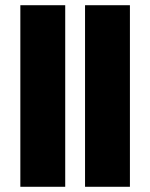

<svg xmlns="http://www.w3.org/2000/svg" viewBox="-20 -716 576 736"><path d="M58 0V-696H230V0ZM306 0V-696H478V0Z"/></svg>

Font: Source Sans 3 ExtraLight Black
Style: Regular
Weight: 900
Version: Version 3.052;hotconv 1.1.0;makeotfexe 2.6.0